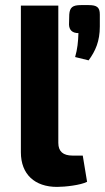

<svg xmlns="http://www.w3.org/2000/svg" viewBox="-20 -722 412 754"><path d="M298 -702C265 -702 254 -693 252 -665L251 -625C252 -604 264 -592 288 -592C287 -558 284 -529 275 -498L328 -485C355 -522 372 -560 372 -618V-665C372 -693 361 -702 328 -702ZM209 -700H62V-124C62 -37 117 12 204 12C236 12 297 5 322 -8L305 -111H265C228 -111 209 -127 209 -161Z"/></svg>

Font: SnT
Style: Bold
Weight: 700
Designer: Natanael Gama
Version: Version 1.001;PS 001.001;hotconv 1.0.70;makeotf.lib2.5.58329